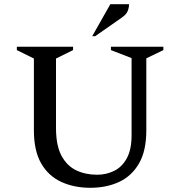

<svg xmlns="http://www.w3.org/2000/svg" viewBox="-20 -882 856 912"><path d="M409 10Q332 10 271 -18Q210 -46 175.5 -106Q141 -166 141 -263V-604L60 -644V-660H327V-644L246 -604V-274Q246 -191 272 -142.5Q298 -94 342 -73Q386 -52 441 -52Q485 -52 522.5 -70.5Q560 -89 582.5 -130.5Q605 -172 605 -239V-606L507 -644V-660H756V-644L675 -605V-263Q675 -166 640.5 -106Q606 -46 546 -18Q486 10 409 10ZM418 -710 504 -862H593Q593 -846 586.5 -829.5Q580 -813 558 -798L432 -710Z"/></svg>

Font: Spectral SC Medium
Style: Regular
Weight: 500
Designer: Jean-Baptiste Levee
Foundry: Production Type
Version: Version 2.001